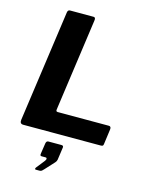

<svg xmlns="http://www.w3.org/2000/svg" viewBox="-141 -831 910 1163"><g transform="rotate(15 313.5 -249.5)"><path d="M134.4 -725.2Q136.8 -742 150.4 -742H298.1Q312.5 -742 308.4 -719.6L227.6 -142.8Q224.9 -128.4 237.2 -128.4H558.1Q573.6 -128.4 571.1 -108.2L558.2 -13.1Q557.2 -4.9 553.3 -2.4Q549.5 0 539.8 0H55.6Q33.2 0 36 -25.3L134.4 -725.2ZM198.9 243.1Q194.5 243.1 194 239Q193.5 234.9 197.6 229.7L239.2 177.1Q246.2 167.9 245.2 161.8Q244.2 155.7 237.3 155.7H213.6Q206.8 155.7 204.6 152.5Q202.4 149.2 204.1 139.2L213.8 74.6Q216.5 58.5 229.2 58.5H310.5Q324.1 58.5 323.1 70.2L311.7 150.5Q309.7 160.9 302.5 168.6L248.3 227.6Q242.4 233.7 237.3 238.4Q232.2 243.1 222.6 243.1Z"/></g></svg>

Font: Libre Franklin Thin
Style: Italic
Weight: 100
Italic angle: -8°
Designer: Pablo Impallari, Rodrigo Fuenzalida, Nhung Nguyen
Foundry: Impallari Type
Version: Version 3.000